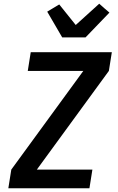

<svg xmlns="http://www.w3.org/2000/svg" viewBox="-20 -1017 640 1037"><path d="M25 0 41 -101 430 -634H130L146 -735H584L568 -634L179 -101H479L463 0ZM316 -815 235 -954 300 -993 389 -882 516 -997 543 -973 571 -949 442 -815Z"/></svg>

Font: Iosevka Extended
Style: Bold Italic
Weight: 700
Width: 7
Italic angle: -9°
Monospace: yes
Designer: Belleve Invis
Foundry: Belleve Invis
Version: Version 32.5.0; ttfautohint (v1.8.4)